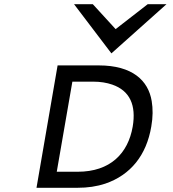

<svg xmlns="http://www.w3.org/2000/svg" viewBox="-20 -890 820 910"><path d="M508 -637 769 -870H680L528 -752L420 -870H331ZM480 -20C599 -61 674 -154 697 -290C705 -335 705 -375 699 -411C683 -508 608 -580 448 -580H253L153 0H348C395 0 438 -6 480 -20ZM249 -76 323 -503H422C456 -503 486 -498 512 -489C596 -460 626 -391 609 -290C587 -163 503 -76 348 -76Z"/></svg>

Font: Charger Monospace
Style: Regular
Weight: 400
Designer: Jasper
Foundry: Cannot Into Space Fonts
Version: Version 0.980